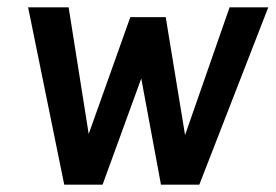

<svg xmlns="http://www.w3.org/2000/svg" viewBox="-20 -506 755 526"><path d="M57 -486H168L223 -139L337 -459H434L487 -136L609 -486H715L526 0H421L367 -291L261 0H156Z"/></svg>

Font: Karla
Style: Bold Italic
Weight: 700
Italic angle: -8°
Designer: Jonathan Pinhorn
Version: Version 2.004;gftools[0.9.33]